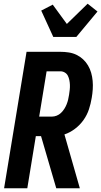

<svg xmlns="http://www.w3.org/2000/svg" viewBox="-20 -1014 545 1034"><path d="M410 0H283L201 -281H173L127 0H2L123 -735H305Q328 -735 350.5 -731.5Q373 -728 392.5 -718.5Q412 -709 427.5 -694.5Q443 -680 454 -661.5Q465 -643 471 -622Q477 -601 479 -578.5Q481 -556 479.5 -533Q478 -510 474 -487Q469 -456 459 -425.5Q449 -395 430 -368Q411 -341 384 -320.5Q357 -300 327 -290ZM191 -386H259Q272 -386 285 -391Q298 -396 308.5 -406Q319 -416 326.5 -428Q334 -440 339 -452.5Q344 -465 347 -478Q350 -491 352 -504Q354 -517 355.5 -530.5Q357 -544 356.5 -557Q356 -570 353.5 -582.5Q351 -595 345.5 -606Q340 -617 329 -623.5Q318 -630 305 -630H231ZM267 -815 202 -957 264 -989 340 -885 452 -994 505 -952 391 -815Z"/></svg>

Font: Iosevka Extrabold Oblique
Style: Regular
Weight: 800
Italic angle: -9°
Monospace: yes
Designer: Belleve Invis
Foundry: Belleve Invis
Version: Version 32.5.0; ttfautohint (v1.8.4)